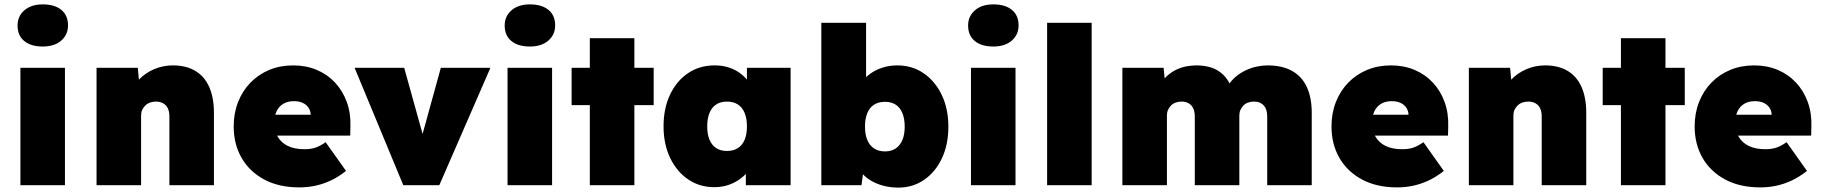

<svg xmlns="http://www.w3.org/2000/svg" viewBox="-20 -844 8299 875"><path d="M73 0V-535H276V0ZM175 -632Q121 -632 90.5 -657Q60 -682 60 -728Q60 -770 91 -797Q122 -824 175 -824Q229 -824 259.5 -799Q290 -774 290 -728Q290 -686 259 -659Q228 -632 175 -632Z M420 0V-535H608L618 -427L575 -415Q586 -453 614.5 -482.5Q643 -512 683 -529Q723 -546 768 -546Q828 -546 870 -521Q912 -496 933.5 -447.5Q955 -399 955 -330V0H752V-313Q752 -335 745 -350Q738 -365 724 -373Q710 -381 691 -381Q676 -381 663.5 -376.5Q651 -372 642 -363Q633 -354 628 -343Q623 -332 623 -318V0H522Q484 0 458.5 0Q433 0 420 0Z M1344 10Q1251 10 1184 -26Q1117 -62 1081 -124.5Q1045 -187 1045 -268Q1045 -328 1065 -379Q1085 -430 1121.5 -467.5Q1158 -505 1207.5 -525.5Q1257 -546 1316 -546Q1375 -546 1423.5 -525.5Q1472 -505 1507 -467.5Q1542 -430 1560.5 -379Q1579 -328 1577 -268L1576 -226H1157L1134 -321H1415L1396 -301V-319Q1396 -338 1386.5 -352.5Q1377 -367 1360 -375Q1343 -383 1320 -383Q1291 -383 1271 -371Q1251 -359 1240.5 -337Q1230 -315 1230 -284Q1230 -248 1245.5 -221Q1261 -194 1291.5 -179Q1322 -164 1367 -164Q1397 -164 1418.5 -171.5Q1440 -179 1464 -196L1557 -65Q1520 -36 1484.5 -20Q1449 -4 1414.5 3Q1380 10 1344 10Z M1818 0 1596 -535H1822L1933 -136H1879L1989 -535H2215L1982 0Z M2293 0V-535H2496V0ZM2395 -632Q2341 -632 2310.5 -657Q2280 -682 2280 -728Q2280 -770 2311 -797Q2342 -824 2395 -824Q2449 -824 2479.5 -799Q2510 -774 2510 -728Q2510 -686 2479 -659Q2448 -632 2395 -632Z M2668 0V-670H2871V0ZM2585 -365V-535H2959V-365Z M3235 9Q3168 9 3116 -26.5Q3064 -62 3034 -124.5Q3004 -187 3004 -268Q3004 -350 3033.5 -412.5Q3063 -475 3115.5 -510.5Q3168 -546 3237 -546Q3273 -546 3303 -536Q3333 -526 3356 -508Q3379 -490 3396 -466.5Q3413 -443 3425 -416L3384 -417V-535H3583V0H3379V-131L3424 -127Q3414 -98 3396.5 -73Q3379 -48 3355 -30Q3331 -12 3301 -1.5Q3271 9 3235 9ZM3293 -156Q3322 -156 3342.5 -169Q3363 -182 3373.5 -207Q3384 -232 3384 -268Q3384 -304 3373.5 -329.5Q3363 -355 3342.5 -368Q3322 -381 3293 -381Q3264 -381 3244 -368Q3224 -355 3213.5 -329.5Q3203 -304 3203 -268Q3203 -232 3213.5 -207Q3224 -182 3244 -169Q3264 -156 3293 -156Z M4074 11Q4037 11 4004 2Q3971 -7 3945.5 -23Q3920 -39 3903 -61Q3886 -83 3881 -109L3922 -118L3906 0H3723V-740H3927V-404L3882 -418Q3888 -445 3905.5 -468.5Q3923 -492 3948 -509.5Q3973 -527 4004 -536.5Q4035 -546 4069 -546Q4137 -546 4189.5 -510Q4242 -474 4272 -411Q4302 -348 4302 -267Q4302 -185 4272.5 -122.5Q4243 -60 4191.5 -24.5Q4140 11 4074 11ZM4013 -154Q4042 -154 4062 -167.5Q4082 -181 4092.5 -206Q4103 -231 4103 -267Q4103 -303 4092.5 -328.5Q4082 -354 4062 -367Q4042 -380 4013 -380Q3984 -380 3963.5 -367Q3943 -354 3932.5 -328.5Q3922 -303 3922 -267Q3922 -231 3932.5 -206Q3943 -181 3963.5 -167.5Q3984 -154 4013 -154Z M4405 0V-535H4608V0ZM4507 -632Q4453 -632 4422.5 -657Q4392 -682 4392 -728Q4392 -770 4423 -797Q4454 -824 4507 -824Q4561 -824 4591.5 -799Q4622 -774 4622 -728Q4622 -686 4591 -659Q4560 -632 4507 -632Z M4752 0V-740H4955V0Z M5095 0V-535H5283L5291 -451L5268 -459Q5283 -485 5302.5 -501.5Q5322 -518 5344 -528Q5366 -538 5389 -542Q5412 -546 5433 -546Q5468 -546 5499 -536.5Q5530 -527 5555 -503Q5580 -479 5597 -434L5566 -435L5574 -449Q5589 -475 5610 -493Q5631 -511 5656 -523Q5681 -535 5707 -540.5Q5733 -546 5757 -546Q5823 -546 5868 -521Q5913 -496 5935.5 -447.5Q5958 -399 5958 -330V0H5755V-313Q5755 -335 5748 -350Q5741 -365 5727.5 -373Q5714 -381 5695 -381Q5680 -381 5667.5 -376.5Q5655 -372 5646.5 -363Q5638 -354 5633 -343Q5628 -332 5628 -318V0H5425V-313Q5425 -335 5418 -350Q5411 -365 5397.5 -373Q5384 -381 5365 -381Q5350 -381 5337.5 -376.5Q5325 -372 5316.5 -363Q5308 -354 5303 -343Q5298 -332 5298 -318V0Z M6347 10Q6254 10 6187 -26Q6120 -62 6084 -124.5Q6048 -187 6048 -268Q6048 -328 6068 -379Q6088 -430 6124.5 -467.5Q6161 -505 6210.5 -525.5Q6260 -546 6319 -546Q6378 -546 6426.5 -525.5Q6475 -505 6510 -467.5Q6545 -430 6563.5 -379Q6582 -328 6580 -268L6579 -226H6160L6137 -321H6418L6399 -301V-319Q6399 -338 6389.5 -352.5Q6380 -367 6363 -375Q6346 -383 6323 -383Q6294 -383 6274 -371Q6254 -359 6243.5 -337Q6233 -315 6233 -284Q6233 -248 6248.5 -221Q6264 -194 6294.5 -179Q6325 -164 6370 -164Q6400 -164 6421.5 -171.5Q6443 -179 6467 -196L6560 -65Q6523 -36 6487.5 -20Q6452 -4 6417.5 3Q6383 10 6347 10Z M6674 0V-535H6862L6872 -427L6829 -415Q6840 -453 6868.5 -482.5Q6897 -512 6937 -529Q6977 -546 7022 -546Q7082 -546 7124 -521Q7166 -496 7187.5 -447.5Q7209 -399 7209 -330V0H7006V-313Q7006 -335 6999 -350Q6992 -365 6978 -373Q6964 -381 6945 -381Q6930 -381 6917.5 -376.5Q6905 -372 6896 -363Q6887 -354 6882 -343Q6877 -332 6877 -318V0H6776Q6738 0 6712.5 0Q6687 0 6674 0Z M7367 0V-670H7570V0ZM7284 -365V-535H7658V-365Z M8002 10Q7909 10 7842 -26Q7775 -62 7739 -124.5Q7703 -187 7703 -268Q7703 -328 7723 -379Q7743 -430 7779.5 -467.5Q7816 -505 7865.5 -525.5Q7915 -546 7974 -546Q8033 -546 8081.5 -525.5Q8130 -505 8165 -467.5Q8200 -430 8218.5 -379Q8237 -328 8235 -268L8234 -226H7815L7792 -321H8073L8054 -301V-319Q8054 -338 8044.5 -352.5Q8035 -367 8018 -375Q8001 -383 7978 -383Q7949 -383 7929 -371Q7909 -359 7898.5 -337Q7888 -315 7888 -284Q7888 -248 7903.5 -221Q7919 -194 7949.5 -179Q7980 -164 8025 -164Q8055 -164 8076.5 -171.5Q8098 -179 8122 -196L8215 -65Q8178 -36 8142.5 -20Q8107 -4 8072.5 3Q8038 10 8002 10Z"/></svg>

Font: Lexend Deca Black
Style: Regular
Weight: 900
Designer: Bonnie Shaver-Troup, Thomas Jockin
Foundry: Lexend
Version: Version 1.007